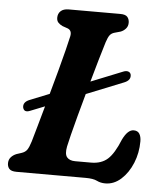

<svg xmlns="http://www.w3.org/2000/svg" viewBox="-52 -746 692 808"><g transform="rotate(5 294.0 -342.0)"><path d="M50.5 -273Q47.5 -295 74.5 -306L157 -339Q171.5 -390.5 184.8 -440.2Q198 -490 208 -529.2Q218 -568.5 222 -588Q227 -612.5 208.5 -620L185.5 -628Q174 -633.5 167.2 -641Q160.5 -648.5 160.5 -661Q160.5 -678.5 172 -689.2Q183.5 -700 205.5 -700H423.5Q446 -700 454 -690.2Q462 -680.5 462 -666Q462 -651 452.8 -640.8Q443.5 -630.5 431 -626L406 -619Q393.5 -615.5 386.5 -606.5Q379.5 -597.5 372.5 -576Q362.5 -543.5 349.5 -498.8Q336.5 -454 323 -405.5L457.5 -459.5Q470 -464.5 478.8 -461.2Q487.5 -458 489.5 -448.5Q493 -425.5 465 -414.5L308 -351.5Q294 -301.5 281.8 -255.8Q269.5 -210 260.8 -175.2Q252 -140.5 249 -125Q242.5 -92.5 253.5 -79.2Q264.5 -66 288.5 -66H355.5Q399 -66 425.5 -89.8Q452 -113.5 476.5 -174Q497.5 -217 522.5 -217Q539.5 -217 547 -205Q554.5 -193 554.5 -173Q554.5 -124.5 536.8 -81.2Q519 -38 489 -11Q459 16 422.5 16Q402.5 16 386.5 8Q370.5 0 338 0H46.5Q23.5 0 15.2 -9.8Q7 -19.5 7.5 -34.5Q8 -49 17 -59Q26 -69 40 -74.5L60 -81Q76 -86 83.8 -97.2Q91.5 -108.5 99 -133Q105.5 -155.5 117 -196Q128.5 -236.5 142 -285L81.5 -261Q55.5 -250 50.5 -273Z"/></g></svg>

Font: Fraunces 9pt SuperSoft SemiBold
Style: Italic
Weight: 600
Italic angle: -16°
Version: Version 1.000;[0bf87f6ff]